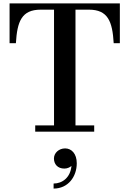

<svg xmlns="http://www.w3.org/2000/svg" viewBox="-20 -770 756 1123"><path d="M186 -36.5V0H531V-36.5H421.5V-713.5H500C611.5 -713.5 637.5 -644.5 645 -517.5H681V-750H36V-517.5H73C80.5 -644.5 106.5 -713.5 218 -713.5H296V-36.5ZM295.5 157C295.5 189.5 316.5 216 356.5 216C374 216 389 208.5 398 200.5C392 268.5 344.5 303.5 293.5 303.5V333C378.5 333 429 263.5 429 185C429 128.5 398 98 361 98C324.5 98 295.5 124.5 295.5 157Z"/></svg>

Font: Bodoni* 06pt Medium
Style: Regular
Weight: 500
Version: Version 2.3